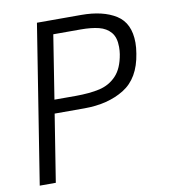

<svg xmlns="http://www.w3.org/2000/svg" viewBox="-82 -795 763 865"><g transform="rotate(-10 300.0 -362.5)"><path d="M145 -725H347Q447 -725 506.8 -687Q566.5 -649 566.5 -559.5Q566.5 -537 562 -510.5Q545 -399.5 470.8 -353.8Q396.5 -308 288.5 -308H152.5L103.5 0H30ZM488 -520.5Q490.5 -535.5 490.5 -553.5Q490.5 -597 470.5 -620.5Q450.5 -644 416.5 -652.5Q382.5 -661 333.5 -661H208.5L162.5 -370H257.5Q324.5 -370 369.8 -380.5Q415 -391 446.2 -423.8Q477.5 -456.5 488 -520.5Z"/></g></svg>

Font: JuliaMono Light
Style: Italic
Weight: 300
Italic angle: -9°
Monospace: yes
Designer: cormullion
Foundry: corm
Version: Version 0.054; ttfautohint (v1.8.4)